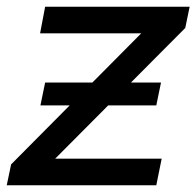

<svg xmlns="http://www.w3.org/2000/svg" viewBox="-34 -550 583 570"><path d="M-14 0 -1 -62 418 -484 437 -451H85L100 -530H529L516 -467L97 -46L77 -79H446L430 0ZM86 -237 100 -305H444L430 -237Z"/></svg>

Font: Montserrat Thin Medium
Style: Italic
Weight: 500
Italic angle: -11.3°
Version: Version 9.000